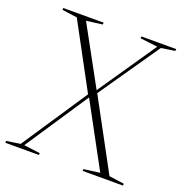

<svg xmlns="http://www.w3.org/2000/svg" viewBox="-131 -843 904 957"><g transform="rotate(20 321.0 -365.0)"><path d="M1 0 2 -10 75 -21 306 -368 122 -709 42 -720 43 -730H257L256 -720L171 -709L339 -402L549 -709L456 -720L458 -730H642L641 -720L568 -709L347 -389L546 -21L626 -10L625 0H411L412 -10L497 -21L316 -355L94 -21L180 -10L179 0Z"/></g></svg>

Font: Literata 72pt ExtraLight
Style: Italic
Weight: 200
Italic angle: -2°
Designer: Latin by Veronika Burian and Jose Scaglione. Greek by Irene Vlachou. Cyrillic by Vera Evstafieva
Foundry: TypeTogether
Version: Version 3.002